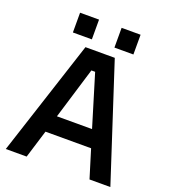

<svg xmlns="http://www.w3.org/2000/svg" viewBox="-162 -1035 1011 1151"><g transform="rotate(20 343.5 -460.0)"><path d="M149 -794V-920H270V-794ZM414 -794V-920H535V-794ZM10 0 250 -737H437L677 0H544L489 -179H198L143 0ZM231 -289H455L355 -618H331Z"/></g></svg>

Font: Tomorrow Medium
Style: Regular
Weight: 500
Designer: Tony de Marco, Monica Rizzolli
Foundry: Just in Type
Version: Version 2.002